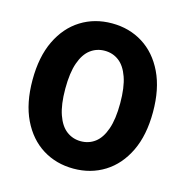

<svg xmlns="http://www.w3.org/2000/svg" viewBox="-107 -812 892 924"><g transform="rotate(15 339.5 -350.0)"><path d="M339.4 11.8Q253 11.8 185.1 -30.6Q117.2 -73 78.2 -153.8Q39.3 -234.6 39.3 -350Q39.3 -465.4 78.2 -546.2Q117.2 -627 185.1 -669.4Q253 -711.8 339.4 -711.8Q425.7 -711.8 493.6 -669.4Q561.5 -627 600.5 -546.2Q639.5 -465.4 639.5 -350Q639.5 -234.6 600.5 -153.8Q561.5 -73 493.6 -30.6Q425.7 11.8 339.4 11.8ZM339.4 -124.7Q379.9 -124.7 410.5 -148Q441.2 -171.2 458.6 -221.1Q476.1 -270.9 476.1 -350Q476.1 -429.5 458.6 -479.1Q441.2 -528.8 410.5 -552Q379.9 -575.3 339.4 -575.3Q299.5 -575.3 268.5 -552Q237.5 -528.8 220.1 -479.1Q202.6 -429.5 202.6 -350Q202.6 -270.9 220.1 -221.1Q237.5 -171.2 268.5 -148Q299.5 -124.7 339.4 -124.7Z"/></g></svg>

Font: Montserrat Thin
Style: Regular
Weight: 100
Designer: Julieta Ulanovsky
Foundry: Julieta Ulanovsky
Version: Version 9.000